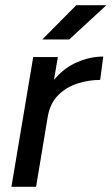

<svg xmlns="http://www.w3.org/2000/svg" viewBox="-20 -720 430 740"><path d="M24 0 108 -500H203L188 -412Q226 -458 276.5 -480Q327 -502 378 -502L366 -412Q321 -412 278 -398Q235 -384 204 -353Q173 -322 164 -270L119 0ZM143 -568 274 -700H390L247 -568Z"/></svg>

Font: Figtree Medium
Style: Italic
Weight: 500
Italic angle: -9.5°
Foundry: Erik Kennedy
Version: Version 2.001; ttfautohint (v1.8.4.7-5d5b);gftools[0.9.27]